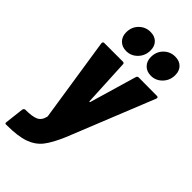

<svg xmlns="http://www.w3.org/2000/svg" viewBox="-297 -815 1083 1083"><g transform="rotate(45 244.5 -274.0)"><path d="M-8 187 5 75Q6 70 9.5 66.5Q13 63 17 63Q73 63 99 51Q125 39 133 3Q134 1 133 -3L56 -505V-507Q56 -518 67 -518H215Q226 -518 226 -507L240 -227Q241 -224 243 -224Q245 -224 246 -227L328 -507Q331 -518 342 -518L488 -517Q494 -517 496 -513.5Q498 -510 496 -504L289 10Q257 85 227 123.5Q197 162 145.5 180.5Q94 199 3 199H-3Q-6 199 -7.5 195.5Q-9 192 -8 187ZM308 -648Q308 -691 336 -719Q364 -747 404 -747Q438 -747 458 -727Q478 -707 478 -673Q478 -631 450 -602Q422 -573 383 -573Q349 -573 328.5 -594Q308 -615 308 -648ZM111 -648Q111 -691 139 -719Q167 -747 207 -747Q241 -747 261 -727Q281 -707 281 -673Q281 -631 253 -602Q225 -573 186 -573Q152 -573 131.5 -594Q111 -615 111 -648Z"/></g></svg>

Font: Barlow Semi Condensed ExtraBold
Style: Italic
Weight: 800
Width: 4
Italic angle: -7°
Designer: Jeremy Tribby
Foundry: Tribby Type
Version: Version 1.408